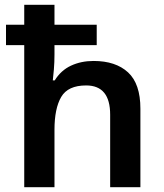

<svg xmlns="http://www.w3.org/2000/svg" viewBox="-20 -780 682 800"><path d="M207 -760V-677H383V-592H207V-553Q207 -521 204.5 -490.5Q202 -460 200 -445H208Q234 -487 276 -506.5Q318 -526 370 -526Q462 -526 513.5 -478.5Q565 -431 565 -327V0H439V-302Q439 -424 339 -424Q263 -424 235 -376Q207 -328 207 -239V0H81V-592H5V-677H81V-760Z"/></svg>

Font: Noto Sans Gurmukhi UI SemiBold
Style: Regular
Weight: 600
Designer: Jelle Bosma - Monotype Design Team
Foundry: Monotype Imaging Inc.
Version: Version 2.004; ttfautohint (v1.8.4.7-5d5b)